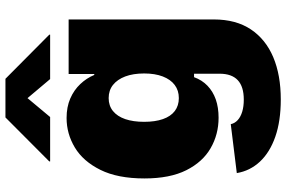

<svg xmlns="http://www.w3.org/2000/svg" viewBox="-188 -618 1021 684"><g transform="rotate(-90 322.0 -275.5)"><path d="M310.1 214.8Q233.4 214.8 177.5 195.3Q121.6 175.8 88.6 140.4Q55.7 105 47.9 58.1L222.2 36.6Q225.1 50.8 236.6 61.3Q248 71.8 266.6 77.4Q285.2 83 309.6 83Q356 83 378.9 61.5Q401.9 40 401.9 -3.4V-94.2H389.6Q379.4 -65.9 359.1 -46.4Q338.9 -26.9 310.3 -16.8Q281.7 -6.8 245.1 -6.8Q185.5 -6.8 136.5 -35.2Q87.4 -63.5 58.1 -121.8Q28.8 -180.2 28.8 -271Q28.8 -366.2 59.3 -427.7Q89.8 -489.3 138.9 -518.8Q188 -548.3 244.1 -548.3Q283.2 -548.3 313.5 -535.2Q343.8 -522 365 -499.5Q386.2 -477.1 397.5 -449.7H400.9V-541H595.2V-23.4Q595.2 55.2 559.8 108.2Q524.4 161.1 460.7 188Q397 214.8 310.1 214.8ZM314.9 -148.4Q342.3 -148.4 361.8 -163.1Q381.3 -177.7 392.1 -205.6Q402.8 -233.4 402.8 -272Q402.8 -311 392.1 -339.4Q381.3 -367.7 361.8 -383.1Q342.3 -398.4 314.9 -398.4Q288.1 -398.4 269 -383.1Q250 -367.7 240.2 -339.4Q230.5 -311 230.5 -272Q230.5 -232.9 240.2 -205.1Q250 -177.2 269 -162.8Q288.1 -148.4 314.9 -148.4ZM247.6 -606.9H89.4V-609.9L246.1 -766.1H383.8L541 -609.9V-606.9H382.8L314.9 -687.5Z"/></g></svg>

Font: Inter 17pt Black
Style: Regular
Weight: 900
Version: Version 4.001;git-66647c0bb